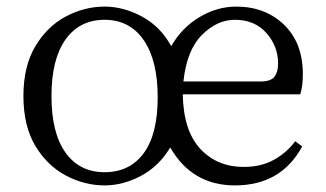

<svg xmlns="http://www.w3.org/2000/svg" viewBox="-20 -548 989 582"><path d="M536 -301H769Q801 -301 812 -315.5Q823 -330 823 -355Q823 -408 787.5 -448Q752 -488 692 -488Q638 -488 592 -442Q546 -396 536 -301ZM297 -26Q373 -26 415.5 -83.5Q458 -141 458 -253Q458 -365 415.5 -426.5Q373 -488 297 -488Q221 -488 178.5 -428Q136 -368 136 -257Q136 -145 178.5 -85.5Q221 -26 297 -26ZM890 -262H534Q536 -152 587 -97Q638 -42 719 -42Q772 -42 811 -64Q850 -86 875 -120L896 -104Q832 14 692 14Q562 14 496 -101Q462 -44 407.5 -15Q353 14 297 14Q236 14 179.5 -16Q123 -46 87 -106Q51 -166 51 -257Q51 -347 87 -407.5Q123 -468 179.5 -498Q236 -528 297 -528Q355 -528 411 -497.5Q467 -467 499 -408Q531 -464 584.5 -496Q638 -528 696 -528Q784 -528 841 -473Q898 -418 898 -323Q898 -286 890 -262Z"/></svg>

Font: Han-Nom Khai
Style: Regular
Weight: 400
Version: Version 1.200;June 22, 2023;FontCreator 14.0.0.2814 64-bit